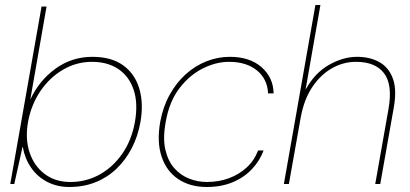

<svg xmlns="http://www.w3.org/2000/svg" viewBox="-20 -735 1638 767"><path d="M257 12Q208 12 168.5 -8.5Q129 -29 104 -65.5Q79 -102 71 -148H70L37 0H21L146 -709H166L101 -337Q136 -413 201.5 -460.5Q267 -508 349 -508Q425 -508 472 -474Q519 -440 536.5 -381Q554 -322 541 -247Q531 -191 506.5 -143.5Q482 -96 445.5 -61Q409 -26 361.5 -7Q314 12 257 12ZM261 -8Q324 -8 377.5 -37.5Q431 -67 468.5 -121Q506 -175 519 -248Q532 -322 514 -376Q496 -430 453 -459Q410 -488 347 -488Q286 -488 232.5 -457Q179 -426 142 -372Q105 -318 92 -248Q80 -181 98 -126.5Q116 -72 158.5 -40Q201 -8 261 -8Z M806 12Q739 12 692 -19.5Q645 -51 625.5 -109.5Q606 -168 620 -248Q631 -308 657.5 -356Q684 -404 721.5 -438Q759 -472 804.5 -490Q850 -508 898 -508Q978 -508 1025 -466.5Q1072 -425 1073 -362H1051Q1048 -420 1006 -454Q964 -488 895 -488Q843 -488 790 -461.5Q737 -435 696.5 -382Q656 -329 642 -248Q630 -183 640.5 -137.5Q651 -92 676 -63.5Q701 -35 735.5 -21.5Q770 -8 806 -8Q854 -8 894.5 -23Q935 -38 965.5 -66Q996 -94 1011 -134H1033Q1018 -93 986.5 -59.5Q955 -26 909.5 -7Q864 12 806 12Z M1114 0 1240 -715H1260L1201 -379H1202Q1238 -444 1294.5 -476Q1351 -508 1406 -508Q1457 -508 1494.5 -487.5Q1532 -467 1549 -422.5Q1566 -378 1553 -305L1499 0H1479L1532 -300Q1549 -396 1514.5 -442Q1480 -488 1402 -488Q1351 -488 1305.5 -462Q1260 -436 1227 -386.5Q1194 -337 1181 -264L1134 0Z"/></svg>

Font: DM Sans 28pt Thin
Style: Italic
Weight: 250
Italic angle: -10°
Version: Version 4.004;gftools[0.9.30]